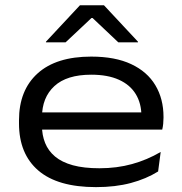

<svg xmlns="http://www.w3.org/2000/svg" viewBox="-20 -714 708 748"><path d="M354 15Q204.5 15 129.2 -49.8Q54 -114.5 54 -233.5V-245.5Q54 -362.5 126.5 -428Q199 -493.5 335.5 -493.5Q428.5 -493.5 491 -464.2Q553.5 -435 585.2 -382Q617 -329 617 -258.5V-255.5Q617 -244 615.8 -231.5Q614.5 -219 612 -209H528.5Q530 -220.5 530.5 -234.5Q531 -248.5 531 -261.5Q531 -311 509 -347.2Q487 -383.5 443.5 -403.2Q400 -423 335.5 -423Q240 -423 191.8 -378.5Q143.5 -334 143.5 -257V-249.5V-240V-224Q143.5 -187.5 155.8 -157Q168 -126.5 194.5 -104.2Q221 -82 263.8 -70.2Q306.5 -58.5 367.5 -58.5Q435.5 -58.5 494.2 -74.8Q553 -91 606 -122L596 -46Q549.5 -17 489.5 -1Q429.5 15 354 15ZM95 -209V-276H594.5V-209ZM291.5 -693.5H385L517.5 -551.5V-549H441L340.5 -644H336.5L235.5 -549H159V-551.5Z"/></svg>

Font: Anek Latin Expanded
Style: Regular
Weight: 400
Width: 7
Designer: Yesha Goshar
Foundry: Ek Type
Version: Version 1.003